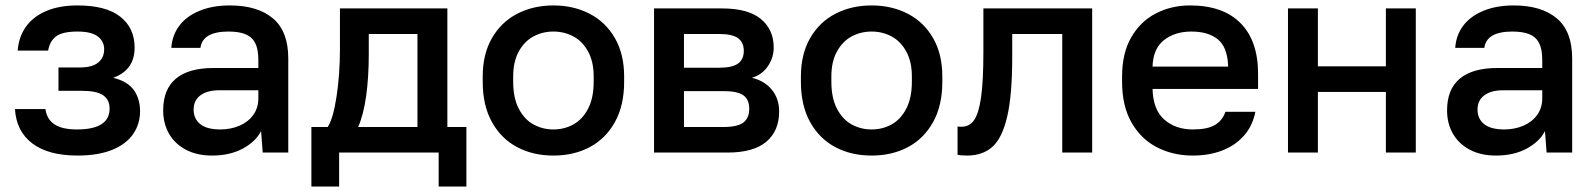

<svg xmlns="http://www.w3.org/2000/svg" viewBox="-20 -561 5866 706"><path d="M35 -160H147Q152 -123 180 -104Q208 -85 263 -85Q383 -85 383 -162Q383 -194 359.5 -210.5Q336 -227 282 -227H195V-313H275Q319 -313 341 -331Q363 -349 363 -380Q363 -409 339.5 -427Q316 -445 265 -445Q210 -445 186.5 -427.5Q163 -410 157 -375H45Q49 -426 75.5 -463Q102 -500 150 -520.5Q198 -541 265 -541Q370 -541 422.5 -499.5Q475 -458 475 -386Q475 -303 396 -275Q449 -262 472 -230Q495 -198 495 -152Q495 -105 469.5 -68Q444 -31 392.5 -10Q341 11 265 11Q158 11 99 -33.5Q40 -78 35 -160Z M580 -155Q580 -233 627 -272Q674 -311 765 -311H930V-340Q930 -380 918.5 -402.5Q907 -425 883 -435Q859 -445 820 -445Q725 -445 717 -385H610Q613 -431 639 -466Q665 -501 713 -521Q761 -541 825 -541Q927 -541 983.5 -493.5Q1040 -446 1040 -346V0H946L940 -79Q920 -40 872.5 -14.5Q825 11 760 11Q704 11 663.5 -10.5Q623 -32 601.5 -69.5Q580 -107 580 -155ZM930 -200V-229H785Q742 -229 717 -210.5Q692 -192 692 -158Q692 -124 716.5 -104.5Q741 -85 790 -85Q828 -85 860 -98.5Q892 -112 911 -138Q930 -164 930 -200Z M1125 -94H1185Q1205 -124 1217.5 -206Q1230 -288 1230 -380V-530H1625V-94H1695V125H1593V0H1227V125H1125ZM1515 -94V-436H1336V-360Q1336 -278 1326.5 -209Q1317 -140 1297 -94Z M1755 -260V-280Q1755 -362 1789 -421Q1823 -480 1882 -510.5Q1941 -541 2015 -541Q2089 -541 2148 -510.5Q2207 -480 2241 -421Q2275 -362 2275 -280V-260Q2275 -173 2241 -112Q2207 -51 2148.5 -20Q2090 11 2015 11Q1940 11 1881.5 -20Q1823 -51 1789 -112Q1755 -173 1755 -260ZM2163 -260V-280Q2163 -334 2142.5 -371.5Q2122 -409 2088.5 -427Q2055 -445 2015 -445Q1975 -445 1941.5 -427Q1908 -409 1887.5 -371.5Q1867 -334 1867 -280V-260Q1867 -201 1887.5 -161.5Q1908 -122 1941.5 -103.5Q1975 -85 2015 -85Q2055 -85 2088.5 -103.5Q2122 -122 2142.5 -161.5Q2163 -201 2163 -260Z M2385 -530H2635Q2731 -530 2778 -491Q2825 -452 2825 -386Q2825 -349 2803.5 -317.5Q2782 -286 2745 -275Q2793 -263 2819 -230Q2845 -197 2845 -151Q2845 -80 2798 -40Q2751 0 2655 0H2385ZM2735 -161Q2735 -195 2713.5 -210.5Q2692 -226 2640 -226H2495V-94H2640Q2692 -94 2713.5 -110.5Q2735 -127 2735 -161ZM2715 -374Q2715 -405 2694 -420.5Q2673 -436 2625 -436H2495V-312H2625Q2673 -312 2694 -327.5Q2715 -343 2715 -374Z M2925 -260V-280Q2925 -362 2959 -421Q2993 -480 3052 -510.5Q3111 -541 3185 -541Q3259 -541 3318 -510.5Q3377 -480 3411 -421Q3445 -362 3445 -280V-260Q3445 -173 3411 -112Q3377 -51 3318.5 -20Q3260 11 3185 11Q3110 11 3051.5 -20Q2993 -51 2959 -112Q2925 -173 2925 -260ZM3333 -260V-280Q3333 -334 3312.5 -371.5Q3292 -409 3258.5 -427Q3225 -445 3185 -445Q3145 -445 3111.5 -427Q3078 -409 3057.5 -371.5Q3037 -334 3037 -280V-260Q3037 -201 3057.5 -161.5Q3078 -122 3111.5 -103.5Q3145 -85 3185 -85Q3225 -85 3258.5 -103.5Q3292 -122 3312.5 -161.5Q3333 -201 3333 -260Z M3501 8V-96Q3504 -95 3516 -95Q3545 -95 3562 -119.5Q3579 -144 3587.5 -203.5Q3596 -263 3596 -370V-530H3996V0H3886V-436H3702V-350Q3702 -211 3683.5 -132Q3665 -53 3629 -21Q3593 11 3536 11Q3512 11 3501 8Z M4106 -260V-280Q4106 -365 4139.5 -423.5Q4173 -482 4230 -511.5Q4287 -541 4356 -541Q4477 -541 4541.5 -476Q4606 -411 4606 -290V-234H4218Q4220 -157 4261.5 -121Q4303 -85 4366 -85Q4420 -85 4447.5 -101.5Q4475 -118 4486 -150H4596Q4586 -98 4554 -62Q4522 -26 4474 -7.5Q4426 11 4366 11Q4294 11 4235 -19Q4176 -49 4141 -110Q4106 -171 4106 -260ZM4218 -316H4496Q4494 -387 4458.5 -416Q4423 -445 4361 -445Q4300 -445 4260 -413.5Q4220 -382 4218 -316Z M4716 -530H4826V-317H5076V-530H5186V0H5076V-223H4826V0H4716Z M5301 -155Q5301 -233 5348 -272Q5395 -311 5486 -311H5651V-340Q5651 -380 5639.5 -402.5Q5628 -425 5604 -435Q5580 -445 5541 -445Q5446 -445 5438 -385H5331Q5334 -431 5360 -466Q5386 -501 5434 -521Q5482 -541 5546 -541Q5648 -541 5704.5 -493.5Q5761 -446 5761 -346V0H5667L5661 -79Q5641 -40 5593.5 -14.5Q5546 11 5481 11Q5425 11 5384.5 -10.5Q5344 -32 5322.5 -69.5Q5301 -107 5301 -155ZM5651 -200V-229H5506Q5463 -229 5438 -210.5Q5413 -192 5413 -158Q5413 -124 5437.5 -104.5Q5462 -85 5511 -85Q5549 -85 5581 -98.5Q5613 -112 5632 -138Q5651 -164 5651 -200Z"/></svg>

Font: .
Style: 
Weight: 500
Designer: A.Korolkova, Vitaly Kuzmin
Foundry: ParaType Ltd
Version: Version 1.000; Glyphs 3.2, build 3192.0